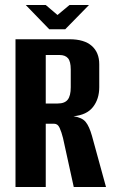

<svg xmlns="http://www.w3.org/2000/svg" viewBox="-20 -748 460 768"><path d="M42 0V-591H258Q317 -591 347 -564.5Q377 -538 377 -491V-399Q377 -352 352 -320Q327 -288 274 -283Q308 -278 322.5 -260.5Q337 -243 348 -204L404 0H275L232 -196Q226 -220 218.5 -236.5Q211 -253 197 -253H163V0ZM163 -334H211Q239 -334 251 -349.5Q263 -365 263 -399V-470Q263 -502 252 -515Q241 -528 218 -528H163ZM177 -631 83 -728H163L210 -688L258 -728H336L241 -631Z"/></svg>

Font: Alumni Sans Thin
Style: Bold
Weight: 700
Version: Version 1.018